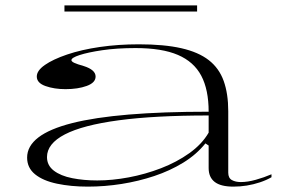

<svg xmlns="http://www.w3.org/2000/svg" viewBox="-20 -680 1066 715"><path d="M497 -515Q591 -515 655 -500.5Q719 -486 757.5 -456Q796 -426 813 -378.5Q830 -331 830 -266V-37Q830 -17 843.5 -9.5Q857 -2 877 -2Q902 -2 932.5 -10.5Q963 -19 991 -31V-20Q972 -9 948 -1Q924 7 899 11Q874 15 849 15Q802 15 779.5 -2.5Q757 -20 757 -54Q757 -84 757 -98.5Q757 -113 757 -121.5Q757 -130 757 -138L745 -146Q711 -104 662 -74Q613 -44 554.5 -24.5Q496 -5 433 5Q370 15 307 15Q244 15 192 4Q140 -7 110.5 -31Q81 -55 81 -93Q81 -179 248.5 -221.5Q416 -264 757 -264Q757 -346 729.5 -398Q702 -450 642.5 -475.5Q583 -501 485 -501Q415 -501 361 -493Q307 -485 276.5 -475Q246 -465 246 -456Q246 -451 256.5 -446Q267 -441 292 -434Q336 -420 336 -395Q336 -372 303 -360Q270 -348 224 -348Q182 -348 149.5 -359.5Q117 -371 117 -395Q117 -417 147 -438Q177 -459 230 -477Q283 -495 351.5 -505Q420 -515 497 -515ZM757 -250Q556 -250 422 -232Q288 -214 221.5 -179.5Q155 -145 155 -95Q155 -64 180.5 -44.5Q206 -25 249 -16.5Q292 -8 342 -8Q398 -8 459.5 -19.5Q521 -31 579.5 -53.5Q638 -76 685 -109.5Q732 -143 757 -186ZM220 -637V-660H714V-637Z"/></svg>

Font: Kalnia Expanded ExtraLight
Style: Regular
Weight: 250
Width: 7
Designer: Frida Medrano
Foundry: Frida Medrano
Version: Version 1.105